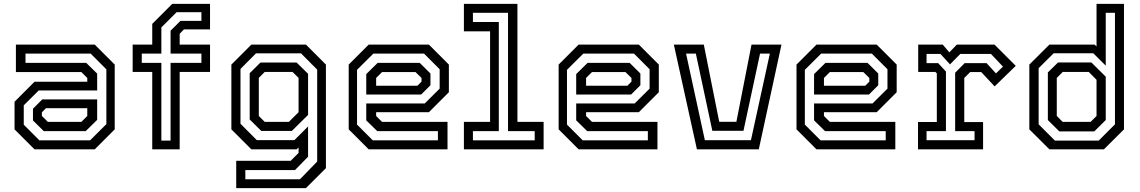

<svg xmlns="http://www.w3.org/2000/svg" viewBox="-20 -770 5878 990"><path d="M158 0 55 -103V-245.5L158 -348.5H430V-368L399.5 -398.5H62V-540H468.5L571.5 -437V-103L468.5 0ZM205.5 -94 150 -149V-209.5L198 -257.5H481V-152L422 -94ZM183 -46.5H444.5L528.5 -130V-412.5L447.5 -493.5H111.5V-446H424.5L481 -390.5V-303.5H179.5L102.5 -227V-127ZM227 -141.5H399.5L430 -172V-212H217L196 -191V-172Z M765 0V-399H664V-540H765V-647L868 -750H1063V-618.5H928.5L906.5 -596V-540H1063V-399H906.5V0ZM812 -45H859.5V-446H1018.5V-493.5H859.5V-611.5L910.5 -662.5H1018.5V-707H890.5L812 -628.5V-493.5H711V-446H812Z M1198 200V59H1479L1519.5 18.5V-10L1509.5 0H1276L1173 -103V-437L1276 -540H1557.5L1660.5 -437V97L1557.5 200ZM1245 154.5H1526.5L1615.5 63V-411L1532 -495H1300L1220 -414.5V-132L1304 -47.5H1498L1568.5 -118V38L1501 107H1245ZM1327 -95 1267.5 -154V-392.5L1323 -447.5H1509.5L1568.5 -389.5V-177.5L1485 -95ZM1345 -141.5H1469.5L1519.5 -191.5V-368.5L1488.5 -399H1345L1314.5 -368.5V-172Z M2191.5 -540 2294.5 -437V-294.5L2191.5 -191.5H1919.5V-172L1950 -141.5H2287.5V0H1881L1778 -103V-437L1881 -540ZM2144 -446 2199.5 -391V-330.5L2151.5 -282.5H1868.5V-388L1927.5 -446ZM2166.5 -493.5H1905L1821 -410V-127.5L1902 -46.5H2238V-94H1925L1868.5 -149.5V-236.5H2170L2247 -313V-413ZM2122.5 -398.5H1950L1919.5 -368V-328H2132.5L2153.5 -349V-368Z M2372 0V-141.5H2507V-608.5H2372V-750H2648V-141.5H2783V0ZM2418.5 -46.5H2737V-94H2599.5V-704H2418.5V-656.5H2552V-94H2418.5Z M3274 -540 3377 -437V-294.5L3274 -191.5H3002V-172L3032.5 -141.5H3370V0H2963.5L2860.5 -103V-437L2963.5 -540ZM3226.5 -446 3282 -391V-330.5L3234 -282.5H2951V-388L3010 -446ZM3249 -493.5H2987.5L2903.5 -410V-127.5L2984.5 -46.5H3320.5V-94H3007.5L2951 -149.5V-236.5H3252.5L3329.5 -313V-413ZM3205 -398.5H3032.5L3002 -368V-328H3215L3236 -349V-368Z M3573.5 0 3454.5 -540H3609L3688.5 -142H3777L3855 -540H4009.5L3892.5 0ZM3614.5 -47H3852L3949.5 -493.5H3899L3813.5 -95.5H3653L3568 -493.5H3517.5Z M4500.5 -540 4603.5 -437V-294.5L4500.5 -191.5H4228.5V-172L4259 -141.5H4596.5V0H4190L4087 -103V-437L4190 -540ZM4453 -446 4508.5 -391V-330.5L4460.5 -282.5H4177.5V-388L4236.5 -446ZM4475.5 -493.5H4214L4130 -410V-127.5L4211 -46.5H4547V-94H4234L4177.5 -149.5V-236.5H4479L4556 -313V-413ZM4431.5 -398.5H4259L4228.5 -368V-328H4441.5L4462.5 -349V-368Z M4713.5 0V-141H4810.5V-391.5L4803 -399H4714.5V-540H4841L4875 -500L4913.5 -540H5108L5217.5 -430.5L5108.5 -324.5L5039.5 -398.5H4982.5L4952 -368V-140.5H5049V0ZM4757.5 -47H5005V-94H4905V-395L4954 -444.5H5067L5115.5 -391.5L5151.5 -426.5L5089.5 -492H4931.5L4878.5 -438L4829 -492H4757.5V-444.5H4817.5L4857.5 -401V-94H4757.5Z M5672 0H5391L5287.5 -103V-437L5391 -540H5624L5634 -530.5V-750H5775.5V-103ZM5622.5 -92.5H5442L5383 -151V-396.5L5435.5 -448H5607.5L5681.5 -374.5V-151ZM5603.5 -141.5 5634 -172V-358.5L5594 -399H5459.5L5429 -368V-172L5459.5 -141.5ZM5645 -45 5729 -129V-704H5681.5V-431.5L5617 -495.5H5413L5335.5 -418.5V-129L5419.5 -45Z"/></svg>

Font: Tourney Thin Medium
Style: Regular
Weight: 500
Version: Version 1.015